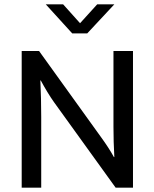

<svg xmlns="http://www.w3.org/2000/svg" viewBox="-20 -865 712 885"><path d="M191 -845H271L349 -758L428 -845H507L382 -711H313ZM80 -630H160L447 -231Q463 -209 478 -186Q493 -163 505 -141H507Q505 -176 504 -211Q503 -246 503 -281V-630H593V0H513L229 -394Q214 -415 198 -441.5Q182 -468 168 -494H166Q168 -452 169 -410Q170 -368 170 -326V0H80Z"/></svg>

Font: Ek Mukta
Style: Regular
Weight: 400
Designer: Girish Dalvi and Yashodeep Gholap
Foundry: Ek Type
Version: Version 2.538;PS 1.001;hotconv 16.6.51;makeotf.lib2.5.65220;